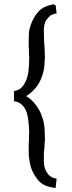

<svg xmlns="http://www.w3.org/2000/svg" viewBox="-20 -707 346 921"><path d="M246.6 194.8Q215.8 190.9 196 182.1Q176.3 173.3 162.6 157.2Q150.9 141.6 142.1 126.7Q133.3 111.8 127.9 94.2Q125 83 122.3 69.1Q119.6 55.2 118.2 42L117.7 6.3V-17.6Q117.7 -21 117.9 -24.4Q118.2 -27.8 119.1 -31.7V-51.8Q119.1 -54.7 119.1 -58.6Q119.1 -62.5 120.1 -66.9Q119.6 -106 114.7 -137.7Q109.9 -169.4 99.6 -186.5Q79.6 -218.3 47.4 -221.2V-271Q57.6 -271 60.1 -273.4Q62 -273.4 67.9 -276.4Q87.9 -284.2 103 -316.9Q120.1 -349.1 120.1 -427.7Q120.1 -431.6 119.9 -434.8Q119.6 -438 119.1 -440.4V-460.9Q119.1 -472.7 117.7 -478.5V-498.5L118.2 -535.6Q118.2 -543.5 118.9 -551.5Q119.6 -559.6 122.1 -567.9Q122.6 -570.3 124.3 -576.7Q126 -583 127.9 -587.9Q132.8 -603 141.4 -619.1Q149.9 -635.3 162.6 -649.4Q189.5 -680.2 241.2 -686.5L242.2 -681.2Q243.2 -681.2 244.6 -681.6Q246.1 -682.1 247.1 -682.1L251.5 -641.6Q238.8 -641.6 235.8 -638.7L232.9 -637.7H233.4Q231 -636.7 228.3 -635.7Q225.6 -634.8 223.1 -633.8Q218.3 -629.9 211.9 -622.8Q205.6 -615.7 200.2 -608.4Q195.8 -600.1 193.1 -588.4Q190.4 -576.7 190.4 -561L190.9 -528.8Q190.9 -520.5 191.2 -512.5Q191.4 -504.4 192.9 -494.1L193.4 -480.5L194.3 -468.8V-464.4Q194.3 -460.4 194.3 -456.1Q194.3 -451.7 195.3 -444.8V-427.2Q195.3 -426.3 195.1 -425.3Q194.8 -424.3 194.8 -423.3Q194.3 -420.9 194.3 -418Q194.3 -386.2 187.3 -359.4Q180.2 -332.5 168 -310.5Q158.2 -292.5 142.8 -276.1Q127.4 -259.8 106 -245.6Q127 -232.9 142.6 -215.1Q158.2 -197.3 168 -179.2Q179.2 -158.2 186.8 -131.3Q194.3 -104.5 194.3 -74.2L195.3 -49.3V-30.3Q195.3 -29.3 195.1 -28.3Q194.8 -27.3 194.8 -26.4Q194.8 -25.4 194.6 -24.9Q194.3 -24.4 194.3 -23.9L193.4 -12.2L193.8 -4.9L192.4 8.3L190.9 22.5Q190.9 24.9 190.7 28.1Q190.4 31.2 190.4 33.2V67.4Q190.4 100.1 206.5 122.6Q221.2 145.5 251.5 150.4Z"/></svg>

Font: Arian Grqi
Style: Italic
Weight: 400
Italic angle: -15°
Designer: Ruben Hakobyan (Tarumian)
Foundry: Ruben Hakobyan (Tarumian)
Version: Version 1.002